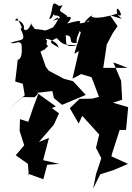

<svg xmlns="http://www.w3.org/2000/svg" viewBox="-20 -940 745 1086"><path d="M641 -860C699 -821 626 -943 643 -863C510 -820 478 -848 507 -858C480 -846 431 -786 481 -823C507 -821 419 -802 431 -810C447 -833 394 -815 360 -807C416 -869 335 -832 362 -848C315 -886 309 -868 334 -911C283 -894 334 -931 310 -909C264 -943 287 -894 258 -834C281 -830 280 -875 290 -852C307 -856 348 -838 280 -823C335 -868 300 -810 280 -785C217 -757 253 -771 174 -776C183 -778 147 -801 159 -815C142 -756 108 -762 116 -790C97 -848 41 -807 77 -837C118 -761 100 -794 97 -776C133 -699 101 -722 38 -697C80 -690 77 -714 101 -692C101 -692 114 -606 80 -602L76 -563L66 -479L109 -466L120 -401L27 -321L110 -391L176 -390L198 -413C178 -360 158 -306 140 -251L93 -266L91 -199L117 -118L69 -62L138 -13L143 53L138 42L225 74L247 -8L315 -13L224 -34L257 -160L200 -137L284 -234L314 -299L273 -329L296 -338L189 -415L276 -425L285 -385L331 -347L465 -403L393 -481L342 -494L256 -540L239 -562L209 -648C256 -670 215 -677 228 -656C279 -703 230 -661 247 -710C213 -733 302 -715 312 -671C248 -707 263 -703 300 -725C338 -687 337 -684 421 -686C345 -667 355 -689 352 -741C406 -738 353 -688 415 -698C400 -737 475 -804 408 -799L437 -756L400 -636L426 -651L390 -495L439 -521L498 -503L540 -392L501 -382L430 -381L375 -328L425 -241L445 -285C477 -250 509 -214 541 -179L523 -104L553 -45L523 46L507 126L547 46L625 21L704 -13L610 -56L615 -75L657 -205H693L705 -334L619 -359L671 -376L665 -483L621 -587L702 -556H564L584 -689L618 -753L645 -792L602 -854L669 -833Z"/></svg>

Font: Hussar Lance
Style: ExBd
Weight: 700
Foundry: Cannot Into Space Fonts, PlusOne Fonts
Version: Version 2.270